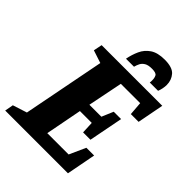

<svg xmlns="http://www.w3.org/2000/svg" viewBox="-245 -916 1032 1032"><g transform="rotate(45 270.5 -400.0)"><path d="M-19 0 -10 -49 71 -75 162 -542 89 -566 99 -615H560L531 -464H472L466 -541H319L279 -342H370L398 -408H454L416 -213H360L357 -282H267L227 -74H389L431 -167H490L458 0ZM243 -656Q250 -693 265 -726Q280 -759 310.5 -779.5Q341 -800 394 -800Q453 -800 475.5 -774Q498 -748 498 -711Q498 -698 495 -683Q492 -668 487 -656H424Q425 -660 425 -665.5Q425 -671 425 -675Q425 -692 418.5 -704.5Q412 -717 380 -717Q352 -717 337 -708Q322 -699 315 -685.5Q308 -672 304 -656Z"/></g></svg>

Font: Manuale ExtraBold
Style: Italic
Weight: 800
Italic angle: -11°
Designer: Eduardo Tunni / Pablo Cosgaya
Foundry: Eduardo Tunni / Pablo Cosgaya
Version: Version 1.002